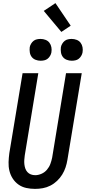

<svg xmlns="http://www.w3.org/2000/svg" viewBox="-20 -1205 552 1233"><path d="M205 8Q176 8 148.5 2Q121 -4 99 -19.5Q77 -35 62 -58Q47 -81 40.5 -108Q34 -135 35 -164Q36 -193 40 -222L125 -735H226L139 -207Q137 -193 136 -178.5Q135 -164 136.5 -150Q138 -136 142.5 -123Q147 -110 156 -100Q165 -90 178 -85Q191 -80 206 -80Q226 -80 246.5 -89Q267 -98 281.5 -115Q296 -132 303.5 -152.5Q311 -173 315 -193L404 -735H505L413 -179Q409 -154 401 -130Q393 -106 379.5 -84Q366 -62 346.5 -43.5Q327 -25 303.5 -13Q280 -1 255 3.5Q230 8 205 8ZM441 -815Q424 -815 408.5 -821Q393 -827 383.5 -839.5Q374 -852 371.5 -868.5Q369 -885 371 -902Q373 -913 379.5 -924Q386 -935 395.5 -942.5Q405 -950 417 -952.5Q429 -955 440 -955Q457 -955 472.5 -949Q488 -943 497.5 -930.5Q507 -918 510 -901.5Q513 -885 510 -868Q508 -857 501.5 -846Q495 -835 485.5 -827.5Q476 -820 464 -817.5Q452 -815 441 -815ZM241 -815Q224 -815 208.5 -821Q193 -827 183.5 -839.5Q174 -852 171.5 -868.5Q169 -885 171 -902Q173 -913 179.5 -924Q186 -935 195.5 -942.5Q205 -950 217 -952.5Q229 -955 240 -955Q257 -955 272.5 -949Q288 -943 297.5 -930.5Q307 -918 310 -901.5Q313 -885 310 -868Q308 -857 301.5 -846Q295 -835 285.5 -827.5Q276 -820 264 -817.5Q252 -815 241 -815ZM374 -1000 261 -1135 336 -1185 434 -1040Z"/></svg>

Font: Iosevka Semibold Oblique
Style: Regular
Weight: 600
Italic angle: -9°
Monospace: yes
Designer: Belleve Invis
Foundry: Belleve Invis
Version: Version 32.5.0; ttfautohint (v1.8.4)